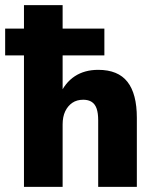

<svg xmlns="http://www.w3.org/2000/svg" viewBox="-35 -725 606 745"><path d="M58 0V-510H-15V-614H58V-705H208V-614H370V-510H208V-355H196Q217 -404 255 -429Q293 -454 346 -454Q423 -454 459.5 -407.5Q496 -361 496 -268V0H346V-258Q346 -286 340 -303.5Q334 -321 321 -329.5Q308 -338 288 -338Q263 -338 245.5 -326Q228 -314 218 -293Q208 -272 208 -242V0Z"/></svg>

Font: Nunito Sans 12pt ExtraLight
Style: Weight 830 Width 84 Optical size 12.0 YTLC 445
Weight: 830
Width: 4
Designer: Vernon Adams
Foundry: Vernon Adams
Version: Version 3.101;gftools[0.9.27]